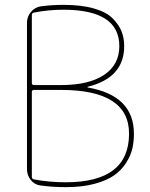

<svg xmlns="http://www.w3.org/2000/svg" viewBox="-20 -760 617 790"><path d="M111 -382V-32Q111 -24 119 -22Q182 -10 251 -10Q511 -10 511 -210Q511 -390 231 -390H120Q111 -390 111 -382ZM111 -698V-419Q111 -410 120 -410H231Q346 -410 408.5 -452Q471 -494 471 -570Q471 -720 241 -720Q178 -720 119 -708Q111 -706 111 -698ZM146 3Q122 0 106.5 -19.5Q91 -39 91 -64V-666Q91 -691 107 -710.5Q123 -730 148 -734Q194 -740 241 -740Q315 -740 367 -725Q419 -710 444.5 -683.5Q470 -657 480.5 -630Q491 -603 491 -570Q491 -440 341 -403Q340 -403 340 -402Q340 -400 341 -400Q531 -367 531 -210Q531 -177 524.5 -148.5Q518 -120 499 -90Q480 -60 449.5 -38.5Q419 -17 368.5 -3.5Q318 10 251 10Q194 10 146 3Z"/></svg>

Font: Rounded Mplus 1c Thin
Style: Regular
Weight: 250
Version: Version 1.059.20150529